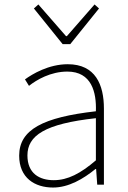

<svg xmlns="http://www.w3.org/2000/svg" viewBox="-20 -828 576 861"><path d="M218 13C288 13 354 -26 408 -70H411L416 0H446V-341C446 -448 408 -540 284 -540C198 -540 125 -496 92 -472L110 -443C144 -470 207 -507 282 -507C391 -507 413 -414 410 -329C173 -302 66 -247 66 -130C66 -30 136 13 218 13ZM221 -20C157 -20 103 -50 103 -131C103 -220 181 -273 410 -298V-109C341 -50 284 -20 221 -20ZM261 -630H295L424 -790L404 -808L280 -666H276L152 -808L132 -790Z"/></svg>

Font: Noto Sans CJK Thin
Style: Regular
Weight: 100
Designer: Ryoko NISHIZUKA (kana & ideographs); Paul D. Hunt (Latin, Greek & Cyrillic); Wenlong ZHANG (bopomofo); Sandoll Communica
Foundry: Adobe Systems Incorporated
Version: Version 1.000;PS 1;hotconv 1.0.78;makeotf.lib2.5.61930